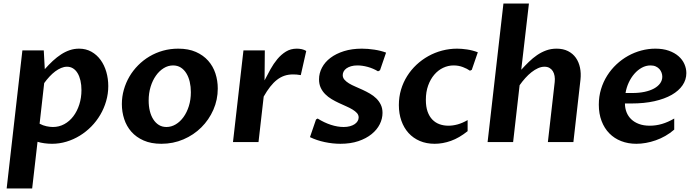

<svg xmlns="http://www.w3.org/2000/svg" viewBox="-20 -802 3923 1084"><path d="M232.9 -411.6Q255.4 -437 278.3 -458.3Q301.3 -479.5 325 -494.9Q348.6 -510.3 373.8 -518.8Q398.9 -527.3 426.3 -527.3Q465.3 -527.3 496.1 -510Q526.9 -492.7 548.1 -463.4Q569.3 -434.1 580.3 -395.8Q591.3 -357.4 591.3 -315.9Q591.3 -272.5 579.3 -231.2Q567.4 -189.9 546.1 -153.8Q524.9 -117.7 495.4 -87.6Q465.8 -57.6 430.4 -35.9Q395 -14.2 355.2 -2.2Q315.4 9.8 273.9 9.8Q252 9.8 230.5 6.8Q209 3.9 191.9 -1.5L161.6 262.2H17.6L106.4 -517.6H227.1ZM203.6 -103.5Q222.7 -93.3 242.9 -89.1Q263.2 -85 278.8 -85Q313.5 -85 343 -101.1Q372.6 -117.2 394 -145.5Q415.5 -173.8 427.7 -211.9Q439.9 -250 439.9 -293.5Q439.9 -322.8 434.3 -346.9Q428.7 -371.1 418.2 -388.7Q407.7 -406.2 392.6 -415.8Q377.4 -425.3 358.4 -425.3Q341.8 -425.3 325 -418.2Q308.1 -411.1 291.7 -398.9Q275.4 -386.7 259.5 -369.6Q243.7 -352.5 229.5 -333Z M891.1 9.8Q833 9.8 791 -8.8Q749 -27.3 721.7 -58.3Q694.3 -89.4 681.2 -129.9Q668 -170.4 668 -214.4Q668 -255.9 679.2 -295.4Q690.4 -335 710.7 -369.6Q731 -404.3 759.8 -433.3Q788.6 -462.4 824 -483.4Q859.4 -504.4 900.4 -515.9Q941.4 -527.3 986.3 -527.3Q1043.9 -527.3 1085.9 -508.8Q1127.9 -490.2 1155.5 -459Q1183.1 -427.7 1196.3 -387.2Q1209.5 -346.7 1209.5 -302.2Q1209.5 -238.8 1184.6 -182.1Q1159.7 -125.5 1116.7 -82.8Q1073.7 -40 1015.6 -15.1Q957.5 9.8 891.1 9.8ZM919.9 -85Q947.3 -85 972.2 -99.9Q997.1 -114.7 1016.1 -141.1Q1035.2 -167.5 1046.4 -203.4Q1057.6 -239.3 1057.6 -281.7Q1057.6 -312.5 1051.3 -339.8Q1044.9 -367.2 1032.2 -387.9Q1019.5 -408.7 1000.7 -420.7Q981.9 -432.6 957 -432.6Q929.2 -432.6 904.3 -417.2Q879.4 -401.9 860.4 -375Q841.3 -348.1 830.3 -312Q819.3 -275.9 819.3 -234.4Q819.3 -202.6 825.9 -175.5Q832.5 -148.4 845.5 -128.2Q858.4 -107.9 877 -96.4Q895.5 -85 919.9 -85Z M1354.5 -517.6H1475.1Q1474.6 -474.6 1474.4 -432.9Q1474.1 -391.1 1473.6 -348.1Q1489.3 -378.9 1506.8 -410.6Q1524.4 -442.4 1545.9 -468.3Q1567.4 -494.1 1594.2 -510.7Q1621.1 -527.3 1655.8 -527.3Q1670.4 -527.3 1684.3 -524.2Q1698.2 -521 1709 -514.2L1678.2 -377.9Q1665 -380.4 1654.5 -381.1Q1644 -381.8 1633.8 -381.8Q1607.9 -381.8 1585.7 -374.3Q1563.5 -366.7 1543.7 -351.3Q1523.9 -335.9 1505.4 -312.3Q1486.8 -288.6 1468.8 -256.8L1439.5 0H1295.4Z M1764.2 -127.4 1773.4 -132.8Q1809.6 -109.9 1847.7 -97.4Q1885.7 -85 1920.4 -85Q1939.9 -85 1955.8 -89.4Q1971.7 -93.8 1982.4 -101.1Q1993.2 -108.4 1999 -118.2Q2004.9 -127.9 2004.9 -138.7Q2004.9 -152.8 1995.4 -163.6Q1985.8 -174.3 1970 -183.8Q1954.1 -193.4 1934.1 -202.1Q1914.1 -210.9 1893.1 -220.7Q1872.1 -230.5 1852.1 -242.4Q1832 -254.4 1816.2 -270.3Q1800.3 -286.1 1790.8 -306.6Q1781.2 -327.1 1781.2 -354Q1781.2 -388.7 1797.9 -420.2Q1814.5 -451.7 1845.7 -475.3Q1877 -499 1921.9 -513.2Q1966.8 -527.3 2022.9 -527.3Q2056.6 -527.3 2093.5 -521.7Q2130.4 -516.1 2159.7 -504.9L2125.5 -405.3L2114.3 -399.4Q2086.4 -416 2055.9 -424.3Q2025.4 -432.6 1998 -432.6Q1977.5 -432.6 1961.9 -428Q1946.3 -423.3 1935.8 -415.8Q1925.3 -408.2 1920.2 -398.4Q1915 -388.7 1915 -377.9Q1915 -363.3 1924.8 -352.1Q1934.6 -340.8 1950.2 -331.3Q1965.8 -321.8 1986.1 -313.2Q2006.3 -304.7 2027.3 -294.9Q2048.3 -285.2 2068.6 -273.4Q2088.9 -261.7 2104.5 -246.3Q2120.1 -231 2129.9 -210.9Q2139.6 -190.9 2139.6 -164.6Q2139.6 -131.8 2124 -100.6Q2108.4 -69.3 2077.9 -44.7Q2047.4 -20 2003.2 -5.1Q1959 9.8 1901.9 9.8Q1858.4 9.8 1813.2 0.2Q1768.1 -9.3 1730 -27.8Z M2620.1 -61.5Q2572.8 -23.4 2526.1 -6.8Q2479.5 9.8 2434.1 9.8Q2387.7 9.8 2350.3 -6.1Q2313 -22 2286.6 -51Q2260.3 -80.1 2246.1 -120.4Q2231.9 -160.6 2231.9 -209Q2231.9 -254.4 2244.1 -295.7Q2256.3 -336.9 2278.6 -372.3Q2300.8 -407.7 2331.3 -436.3Q2361.8 -464.8 2398.2 -485.1Q2434.6 -505.4 2476.1 -516.4Q2517.6 -527.3 2561 -527.3Q2585.9 -527.3 2617.2 -522.7Q2648.4 -518.1 2677.7 -506.8L2643.6 -407.7L2633.3 -402.8Q2617.7 -414.1 2593.3 -423.3Q2568.8 -432.6 2541 -432.6Q2510.3 -432.6 2481.9 -419.2Q2453.6 -405.8 2431.9 -380.4Q2410.2 -355 2397.2 -319.1Q2384.3 -283.2 2384.3 -238.3Q2384.3 -199.7 2394 -172.1Q2403.8 -144.5 2421.1 -126.7Q2438.5 -108.9 2461.7 -100.6Q2484.9 -92.3 2511.7 -92.3Q2536.6 -92.3 2563.5 -99.6Q2590.3 -106.9 2620.1 -124Z M2922.9 -408.2Q2943.8 -431.2 2965.8 -452.6Q2987.8 -474.1 3012 -490.7Q3036.1 -507.3 3063.5 -517.3Q3090.8 -527.3 3122.6 -527.3Q3159.7 -527.3 3187 -513.4Q3214.4 -499.5 3231.2 -475.6Q3248 -451.7 3254.6 -419.9Q3261.2 -388.2 3257.3 -352.5L3217.3 0H3073.2L3111.8 -338.9Q3113.8 -356.9 3111.1 -372.8Q3108.4 -388.7 3101.1 -400.4Q3093.8 -412.1 3082 -418.7Q3070.3 -425.3 3054.2 -425.3Q3036.1 -425.3 3017.6 -417Q2999 -408.7 2981 -394.5Q2962.9 -380.4 2945.8 -361.3Q2928.7 -342.3 2913.6 -320.8L2877 0H2732.9L2822.3 -782.2H2966.3Z M3572.8 9.8Q3525.9 9.8 3487.1 -5.4Q3448.2 -20.5 3420.2 -49.1Q3392.1 -77.6 3376.5 -118.7Q3360.8 -159.7 3360.8 -210.9Q3360.8 -257.3 3373.3 -298.6Q3385.7 -339.8 3408 -375Q3430.2 -410.2 3460.4 -438.5Q3490.7 -466.8 3526.1 -486.6Q3561.5 -506.3 3600.8 -516.8Q3640.1 -527.3 3680.2 -527.3Q3723.6 -527.3 3756.3 -515.6Q3789.1 -503.9 3811 -484.6Q3833 -465.3 3844 -440.4Q3855 -415.5 3855 -389.2Q3855 -352.1 3833.7 -320.8Q3812.5 -289.6 3772.5 -266.6Q3732.4 -243.7 3674.8 -230.7Q3617.2 -217.8 3544.9 -217.8H3508.3Q3508.3 -191.4 3517.3 -168.5Q3526.4 -145.5 3543.9 -128.7Q3561.5 -111.8 3587.6 -102.1Q3613.8 -92.3 3648.4 -92.3Q3683.6 -92.3 3717.5 -102.3Q3751.5 -112.3 3786.6 -132.8V-70.3Q3763.2 -49.8 3736.6 -34.7Q3710 -19.5 3682.1 -9.8Q3654.3 0 3626.5 4.9Q3598.6 9.8 3572.8 9.8ZM3652.8 -432.6Q3627 -432.6 3603.8 -419.9Q3580.6 -407.2 3561.8 -385.7Q3543 -364.3 3529.8 -335.9Q3516.6 -307.6 3511.7 -276.9H3550.8Q3587.9 -276.9 3618.9 -283.4Q3649.9 -290 3672.4 -302.2Q3694.8 -314.5 3707 -331.5Q3719.2 -348.6 3719.2 -369.1Q3719.2 -379.9 3715.3 -391.1Q3711.4 -402.3 3703.4 -411.6Q3695.3 -420.9 3682.6 -426.8Q3669.9 -432.6 3652.8 -432.6Z"/></svg>

Font: Proza Libre
Style: SemiBold Italic
Weight: 600
Designer: Jasper de Waard
Foundry: Jasper de Waard
Version: Version 1.000; ttfautohint (v1.4.1.8-43bc)